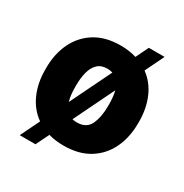

<svg xmlns="http://www.w3.org/2000/svg" viewBox="-156 -718 874 912"><g transform="rotate(30 281.0 -262.0)"><path d="M25.9 -258.8V-269Q25.9 -346.2 55.2 -407Q84.5 -467.8 141.1 -502.9Q197.8 -538.1 280.3 -538.1Q327.1 -538.1 366.7 -525.9L400.4 -595.2H486.8L436.5 -491.7Q485.4 -456.1 510.5 -398.2Q535.6 -340.3 535.6 -269V-258.8Q535.6 -181.6 506.3 -120.8Q477.1 -60.1 420.4 -25.1Q363.8 9.8 281.2 9.8Q236.3 9.8 198.2 -1L163.1 70.8H76.7L127.9 -34.2Q77.6 -69.8 51.8 -128.2Q25.9 -186.5 25.9 -258.8ZM190.4 -269V-258.8Q190.4 -237.3 192.6 -218Q194.8 -198.7 199.7 -182.1L309.1 -406.7Q295.9 -411.1 280.3 -411.1Q245.6 -411.1 226.1 -391.6Q206.5 -372.1 198.5 -339.8Q190.4 -307.6 190.4 -269ZM371.1 -269Q371.1 -288.6 369.1 -306.6Q367.2 -324.7 363.3 -340.8L255.9 -120.1Q267.6 -117.2 281.2 -117.2Q333.5 -117.2 352.3 -158.2Q371.1 -199.2 371.1 -258.8Z"/></g></svg>

Font: Vazirmatn RD Black
Style: Regular
Weight: 900
Designer: Saber Rastikerdar
Foundry: Saber Rastikerdar
Version: Version 32.102